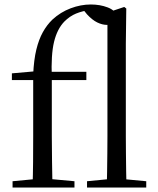

<svg xmlns="http://www.w3.org/2000/svg" viewBox="-20 -836 705 856"><path d="M36 0V-28L152 -39H192L312 -28V0ZM125 0Q127 -57 127.5 -114.5Q128 -172 128 -229V-479H33V-509L158 -520L128 -505Q131 -570 142 -615Q153 -660 171 -692.5Q189 -725 214 -749Q250 -782 295 -799Q340 -816 385 -816Q426 -816 460 -803Q494 -790 502 -764Q501 -748 489 -736.5Q477 -725 457 -725Q436 -725 413.5 -736Q391 -747 368 -772L351 -793V-804H383V-792Q347 -787 319 -775.5Q291 -764 267 -740Q235 -707 221 -649.5Q207 -592 211 -490V-229Q211 -172 212 -114.5Q213 -57 214 0ZM170 -479V-516H365V-479ZM368 0V-28L482 -39H515L632 -28V0ZM456 0Q457 -31 457.5 -70.5Q458 -110 458.5 -151.5Q459 -193 459 -229V-780L534 -805L543 -798L541 -641V-229Q541 -193 541.5 -151.5Q542 -110 542.5 -70.5Q543 -31 544 0Z"/></svg>

Font: Noto Serif JP
Style: Regular
Weight: 400
Designer: Ryoko NISHIZUKA  (kana & ideographs); Frank Grießhammer (Latin, Greek & Cyrillic); Wenlong ZHANG  (bopomofo); Sandoll Co
Foundry: Adobe
Version: Version 2.003-H1;hotconv 1.1.1;makeotfexe 2.6.0